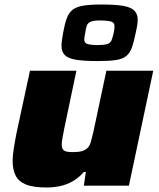

<svg xmlns="http://www.w3.org/2000/svg" viewBox="-20 -824 704 852"><path d="M187 8Q127 8 94.5 -5.5Q62 -19 49 -45.5Q36 -72 36 -111Q36 -133 41.5 -167.5Q47 -202 54 -237L113 -510H319L265 -253Q262 -237 258 -215.5Q254 -194 254 -184Q254 -169 259 -161.5Q264 -154 275 -151.5Q286 -149 303 -149Q329 -149 344 -153.5Q359 -158 368.5 -167.5Q378 -177 383 -194Q388 -211 394 -237L452 -510H660L552 0H352L361 -61H352Q330 -35 302.5 -19.5Q275 -4 245.5 2Q216 8 187 8ZM413 -553Q352 -553 316.5 -559Q281 -565 267 -580Q253 -595 253 -620Q253 -632 255 -646.5Q257 -661 260 -678Q267 -717 276 -742Q285 -767 302 -780.5Q319 -794 350 -799Q381 -804 430 -804Q492 -804 526.5 -798Q561 -792 576 -777Q591 -762 591 -737Q591 -724 588.5 -709Q586 -694 582 -677Q574 -638 565.5 -613.5Q557 -589 540.5 -575.5Q524 -562 494 -557.5Q464 -553 413 -553ZM408 -624Q442 -624 456 -628.5Q470 -633 475 -645.5Q480 -658 485 -680Q487 -689 487.5 -696Q488 -703 488 -708Q488 -722 476.5 -727Q465 -732 433 -733Q401 -734 386 -729Q371 -724 366 -712Q361 -700 358 -677Q356 -667 355 -660.5Q354 -654 354 -649Q354 -635 365 -630Q376 -625 408 -624Z"/></svg>

Font: Saira Expanded ExtraBold
Style: Italic
Weight: 800
Width: 7
Italic angle: -12°
Designer: Hector Gatti with collaboration of the Omnibus-Type team
Foundry: Omnibus-Type
Version: Version 1.101